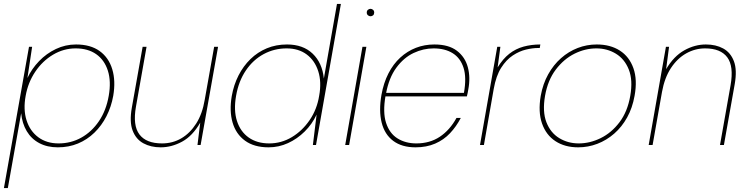

<svg xmlns="http://www.w3.org/2000/svg" viewBox="-32 -740 3820 980"><path d="M-12 220 116 -501H132L108 -342Q130 -389 167.5 -428Q205 -467 253.5 -490Q302 -513 356 -513Q430 -513 476.5 -479.5Q523 -446 541 -386.5Q559 -327 546 -251Q536 -195 511.5 -147Q487 -99 450 -63Q413 -27 366 -7.5Q319 12 263 12Q209 12 168.5 -9.5Q128 -31 104.5 -70.5Q81 -110 76 -162L8 220ZM267 -8Q330 -8 383 -37.5Q436 -67 473 -121.5Q510 -176 523 -251Q536 -325 518.5 -379.5Q501 -434 459 -463.5Q417 -493 354 -493Q293 -493 239 -461Q185 -429 148 -374Q111 -319 99 -251Q86 -181 103.5 -126Q121 -71 163.5 -39.5Q206 -8 267 -8Z M788 12Q738 12 700 -8.5Q662 -29 645 -73.5Q628 -118 641 -191L696 -501H716L662 -196Q645 -100 679.5 -54Q714 -8 795 -8Q849 -8 893.5 -34Q938 -60 969.5 -109.5Q1001 -159 1013 -231L1061 -501H1081L992 0H976L990 -114Q951 -46 897.5 -17Q844 12 788 12Z M1339 12Q1265 12 1218.5 -22Q1172 -56 1155 -115Q1138 -174 1151 -250Q1161 -307 1185.5 -355Q1210 -403 1246.5 -438.5Q1283 -474 1330 -493.5Q1377 -513 1433 -513Q1515 -513 1564 -466Q1613 -419 1621 -339L1688 -720H1708L1581 0H1565L1584 -155Q1561 -106 1523 -68.5Q1485 -31 1438 -9.5Q1391 12 1339 12ZM1342 -8Q1404 -8 1457.5 -40Q1511 -72 1548.5 -127Q1586 -182 1597 -251Q1610 -321 1592.5 -376Q1575 -431 1533.5 -462Q1492 -493 1431 -493Q1368 -493 1314 -464Q1260 -435 1223 -380.5Q1186 -326 1173 -251Q1160 -177 1177.5 -122.5Q1195 -68 1237.5 -38Q1280 -8 1342 -8Z M1730 0 1818 -501H1838L1750 0ZM1859 -657Q1852 -657 1846 -662Q1840 -667 1840 -676Q1840 -685 1846 -690Q1852 -695 1859 -695Q1866 -695 1872 -690Q1878 -685 1878 -676Q1878 -667 1872.5 -662Q1867 -657 1859 -657Z M2089 12Q2019 12 1975 -21Q1931 -54 1916 -114.5Q1901 -175 1915 -256Q1926 -317 1950.5 -365Q1975 -413 2011 -446Q2047 -479 2091 -496Q2135 -513 2185 -513Q2258 -513 2300 -481Q2342 -449 2356 -396.5Q2370 -344 2358 -282Q2357 -273 2355 -265.5Q2353 -258 2351 -248H1925L1928 -266H2336Q2350 -344 2334 -394Q2318 -444 2278.5 -468.5Q2239 -493 2181 -493Q2129 -493 2079 -469.5Q2029 -446 1991 -394.5Q1953 -343 1938 -261L1936 -252Q1921 -167 1938.5 -113Q1956 -59 1997 -33.5Q2038 -8 2093 -8Q2162 -8 2213 -42Q2264 -76 2298 -138H2320Q2297 -94 2265 -60Q2233 -26 2189 -7Q2145 12 2089 12Z M2418 0 2506 -501H2522L2508 -396Q2535 -440 2567.5 -465.5Q2600 -491 2640 -502Q2680 -513 2726 -513L2723 -495H2714Q2687 -495 2653 -487Q2619 -479 2585.5 -457Q2552 -435 2526 -394Q2500 -353 2488 -286L2438 0Z M2919 12Q2851 12 2803 -19.5Q2755 -51 2734.5 -110Q2714 -169 2728 -251Q2739 -312 2766 -360.5Q2793 -409 2831.5 -443Q2870 -477 2916.5 -495Q2963 -513 3014 -513Q3083 -513 3131.5 -482Q3180 -451 3201 -392Q3222 -333 3207 -251Q3196 -189 3169 -140.5Q3142 -92 3103 -58Q3064 -24 3017 -6Q2970 12 2919 12ZM2922 -8Q2979 -8 3034 -35Q3089 -62 3130 -116Q3171 -170 3185 -251Q3199 -331 3177.5 -385Q3156 -439 3111.5 -466Q3067 -493 3012 -493Q2955 -493 2900.5 -466Q2846 -439 2805 -385Q2764 -331 2750 -251Q2736 -170 2757 -116Q2778 -62 2822.5 -35Q2867 -8 2922 -8Z M3279 0 3367 -501H3383L3368 -387Q3407 -453 3460.5 -483Q3514 -513 3571 -513Q3622 -513 3659.5 -492.5Q3697 -472 3714 -427.5Q3731 -383 3718 -310L3663 0H3643L3697 -305Q3714 -402 3680 -447.5Q3646 -493 3567 -493Q3516 -493 3470.5 -467.5Q3425 -442 3392.5 -392.5Q3360 -343 3347 -271L3299 0Z"/></svg>

Font: DM Sans 17pt Thin
Style: Italic
Weight: 250
Italic angle: -10°
Version: Version 4.004;gftools[0.9.30]